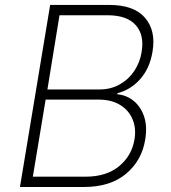

<svg xmlns="http://www.w3.org/2000/svg" viewBox="-20 -747 684 767"><path d="M59.7 0 180.4 -727.3H416.5Q515.6 -727.3 559.7 -675.6Q603.7 -623.9 589.1 -539.8Q578.1 -473.7 540 -430.9Q501.8 -388.1 448.9 -374.6L448.5 -370.4Q485.4 -367.2 514 -343.9Q542.6 -320.7 555.8 -281.1Q568.9 -241.5 560 -188.6Q546.2 -105.1 483.3 -52.6Q420.5 0 315 0ZM111.2 -41.2H322.1Q404.1 -41.2 454.9 -82.4Q505.7 -123.6 517 -188.6Q524.9 -234.4 509.4 -270.8Q494 -307.2 459.3 -328.1Q424.7 -349.1 374.6 -349.1H162.3ZM169.4 -389.6H376.4Q422.6 -389.6 458.3 -409.8Q494 -430 516.7 -464.1Q539.4 -498.2 545.8 -539.8Q557.2 -607.6 522 -646.8Q486.9 -686.1 409.4 -686.1H217.7Z"/></svg>

Font: Inter UI Extra Light
Style: Italic
Weight: 200
Italic angle: -9.39999°
Designer: Rasmus Andersson
Foundry: rsms
Version: 3.2;8d6f07862